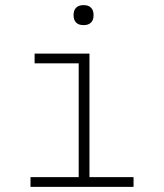

<svg xmlns="http://www.w3.org/2000/svg" viewBox="-20 -729 640 749"><path d="M99 0V-38H287V-482H115V-520H329V-38H501V0ZM306 -631Q298 -631 290.5 -633Q283 -635 277 -641Q271 -647 269 -654.5Q267 -662 267 -670Q267 -678 269 -685.5Q271 -693 277 -699Q283 -705 290.5 -707Q298 -709 306 -709Q314 -709 321.5 -707Q329 -705 335 -699Q341 -693 343 -685.5Q345 -678 345 -670Q345 -662 343 -654.5Q341 -647 335 -641Q329 -635 321.5 -633Q314 -631 306 -631Z"/></svg>

Font: Iosevka Extralight Extended
Style: Regular
Weight: 200
Width: 7
Monospace: yes
Designer: Belleve Invis
Foundry: Belleve Invis
Version: Version 32.5.0; ttfautohint (v1.8.4)